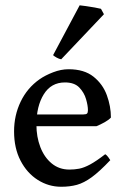

<svg xmlns="http://www.w3.org/2000/svg" viewBox="-20 -693 473 726"><path d="M399.4 -248.5Q391.6 -239.7 375.5 -230.7Q359.4 -221.7 344.7 -215.8H81.5L82.5 -260.3H295.4Q305.7 -260.3 309.1 -263.7Q312.5 -267.1 312.5 -276.4Q312.5 -293.5 305.4 -318.1Q298.3 -342.8 279.8 -362.1Q261.2 -381.3 225.6 -381.3Q173.3 -381.3 145.5 -336.4Q117.7 -291.5 117.7 -221.7Q117.7 -175.3 132.6 -136.7Q147.5 -98.1 175.5 -75Q203.6 -51.8 242.7 -51.8Q261.7 -51.8 279.5 -55.2Q297.4 -58.6 320.6 -71Q343.8 -83.5 377.9 -109.9Q383.3 -106.9 389.2 -98.9Q395 -90.8 397 -87.4Q356.4 -44.4 326.9 -22.9Q297.4 -1.5 270.8 5.9Q244.1 13.2 211.4 13.2Q163.6 13.2 122.8 -12.7Q82 -38.6 57.6 -85.7Q33.2 -132.8 33.2 -196.3Q33.2 -256.8 58.1 -308.6Q83 -360.4 129.4 -393.1Q150.9 -408.2 180.9 -419.7Q210.9 -431.2 239.3 -431.2Q298.3 -431.2 333.5 -403.1Q368.7 -375 384 -333Q399.4 -291 399.4 -248.5ZM211.4 -468.8Q203.1 -470.2 194.3 -475.1Q185.5 -480 180.7 -484.4L281.2 -672.9Q288.6 -672.4 305.2 -669.9Q321.8 -667.5 338.4 -664.6Q355 -661.6 361.8 -659.7L373 -639.2Z"/></svg>

Font: Dai Banna SIL
Style: Regular
Weight: 400
Designer: Victor Gaultney
Foundry: SIL International
Version: Version 4.000